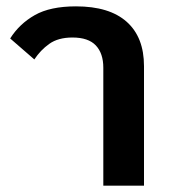

<svg xmlns="http://www.w3.org/2000/svg" viewBox="-20 -584 559 604"><path d="M305 0V-371Q305 -416 281.5 -441Q258 -466 208 -466Q163 -466 135 -446Q107 -426 88 -397L12 -463Q41 -509 89.5 -536.5Q138 -564 219 -564Q324 -564 378.5 -515.5Q433 -467 433 -376V0Z"/></svg>

Font: IBM Plex Sans Thai Looped SemiBold
Style: Regular
Weight: 600
Designer: Mike Abbink, Paul van der Laan, Pieter van Rosmalen, Ben Mitchell, Mark Frömberg
Foundry: Bold Monday
Version: Version 1.1